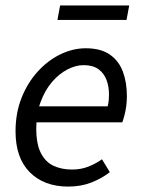

<svg xmlns="http://www.w3.org/2000/svg" viewBox="-20 -676 521 708"><path d="M231.4 12Q142.6 12 89.9 -40.8Q37.3 -93.5 37.3 -191.4Q37.3 -260 59.8 -316Q82.3 -372 119.7 -412.8Q157 -453.6 203 -475.8Q248.9 -498 296.1 -498Q351.4 -498 384.8 -474.9Q418.1 -451.9 433 -412.1Q447.9 -372.2 447.9 -322Q447.9 -302.3 445.5 -284.8Q443.1 -267.2 439.2 -251.9Q435.3 -236.7 431 -224.8H94.4L102.2 -283.9H377.1Q380.1 -296.5 381 -306.1Q381.9 -315.7 381.9 -328Q381.9 -355.9 373.1 -380.4Q364.2 -405 343.6 -420.4Q323 -435.8 288 -435.8Q259 -435.8 228.2 -419.7Q197.4 -403.6 171.6 -373.5Q145.8 -343.3 129.8 -300Q113.7 -256.7 113.7 -203.2Q113.7 -144.5 130.9 -111.3Q148.1 -78.1 177.9 -64.4Q207.7 -50.8 245.6 -50.8Q278.1 -50.8 305.5 -61.5Q332.8 -72.1 356.1 -88.7L384.9 -41.2Q356 -18.4 317.5 -3.2Q279 12 231.4 12ZM191.8 -602.6 201.7 -655.9H456.5L446.6 -602.6Z"/></svg>

Font: Source Sans 3 VF
Style: Italic
Weight: 200
Italic angle: -11°
Designer: Paul D. Hunt
Foundry: Adobe Systems Incorporated
Version: Version 3.042;hotconv 1.0.118;makeotfexe 2.5.65603